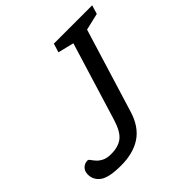

<svg xmlns="http://www.w3.org/2000/svg" viewBox="-219 -863 1026 1026"><g transform="rotate(-45 294.0 -349.5)"><path d="M366 -160Q339.5 -72.5 279.2 -32.2Q219 8 126.5 8Q36 8 1.2 -17.2Q-33.5 -42.5 -33.5 -83.5Q-33.5 -108.5 -18.5 -123.5Q-3.5 -138.5 18.5 -138.5Q25.5 -138.5 32.2 -128.5Q39 -118.5 50.2 -105.8Q61.5 -93 81 -83Q100.5 -73 133 -73Q187 -73 219 -97.8Q251 -122.5 272 -190.5L408 -634.5L317.5 -657L333 -707H622.5L607.5 -657L511.5 -634.5Z"/></g></svg>

Font: Newsreader Caption
Style: Italic
Weight: 400
Italic angle: -17°
Designer: Hugues Gentile
Foundry: Production Type
Version: Version 1.001